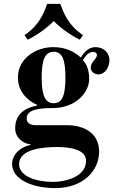

<svg xmlns="http://www.w3.org/2000/svg" viewBox="-20 -728 594 986"><path d="M106 -548 122 -524C168 -546 224 -586 256 -620C288 -586 344 -546 390 -524L406 -548C331 -597 306 -662 290 -708H222C206 -662 181 -597 106 -548ZM42 114C42 194 147 238 264 238C406 238 489 149 489 51C489 -45 411 -85 324 -85H166C138 -85 117 -94 117 -120C117 -168 188 -173 252 -173C368 -173 438 -253 438 -322C438 -356 431 -392 406 -419C424 -451 441 -461 457 -461C473 -461 478 -453 478 -445C478 -437 469 -424 462 -417C454 -407 446 -395 446 -381C446 -358 467 -346 486 -346C517 -346 542 -380 542 -420C542 -454 515 -486 470 -486C440 -486 415 -466 396 -434H393C369 -456 325 -486 254 -486C159 -486 72 -424 72 -330C72 -252 128 -208 170 -190V-186C98 -172 58 -134 58 -69C58 -20 100 10 136 13V16C76 30 42 71 42 114ZM194 -330C194 -421 211 -462 256 -462C300 -462 316 -421 316 -330C316 -239 300 -198 256 -198C211 -198 194 -239 194 -330ZM78 115C78 38 199 27 273 27C349 27 422 43 422 98C422 173 331 206 249 206C168 206 78 178 78 115Z"/></svg>

Font: Old Standard
Style: Bold
Weight: 700
Designer: Alexey Kryukov <alexios@thessalonica.org.ru>
Version: Version 2.0.2